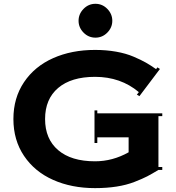

<svg xmlns="http://www.w3.org/2000/svg" viewBox="-20 -970 915 1000"><path d="M415 -800.3Q389.2 -826.7 389.2 -861.8Q389.2 -897 415 -923.6Q440.9 -950.2 477.1 -950.2Q513.2 -950.2 539.1 -923.6Q564.9 -897 564.9 -861.8Q564.9 -826.7 539.1 -800.3Q513.2 -773.9 477.1 -773.9Q440.9 -773.9 415 -800.3ZM475.1 -129.9Q566.4 -129.9 649.9 -176.8V-254.9H486.8V-225.1H472.2V-395H486.8V-379.9H825.2V-365.2H805.2V-100.1H825.2V-85H805.2Q770.5 -64 746.6 -51.5Q722.7 -39.1 680.7 -22.7Q638.7 -6.3 587.4 1.7Q536.1 9.8 475.1 9.8Q353 9.8 256.8 -33Q160.6 -75.7 105.2 -158Q49.8 -240.2 49.8 -350.1Q49.8 -460 105.2 -542.2Q160.6 -624.5 256.8 -667.2Q353 -710 475.1 -710Q533.7 -710 584.7 -700.9Q635.7 -691.9 675.3 -675Q714.8 -658.2 740 -643.8Q765.1 -629.4 793 -609.9L799.8 -619.1L813 -610.8L706.1 -469.2L692.9 -477.1L703.1 -490.2Q608.4 -569.8 475.1 -569.8Q351.1 -569.8 283 -512Q214.8 -454.1 214.8 -350.1Q214.8 -246.1 283 -188Q351.1 -129.9 475.1 -129.9Z"/></svg>

Font: Copperplate CC
Style: Bold
Weight: 700
Designer: indestructible type*
Foundry: Cowboy Collective
Version: Version 1.000